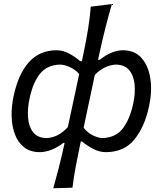

<svg xmlns="http://www.w3.org/2000/svg" viewBox="-20 -764 828 978"><path d="M251.5 195Q266.5 141 279.8 89.2Q293 37.5 306 -21.5L309 -36H302.5Q273.5 -13.5 242.2 -1.2Q211 11 183.5 11Q134 11 102.8 -13.8Q71.5 -38.5 56 -79.8Q40.5 -121 39.2 -171.8Q38 -222.5 49.5 -275Q73 -386.5 127.2 -447.2Q181.5 -508 268.5 -508Q301.5 -508 332.5 -491Q363.5 -474 388.5 -452.5H397L405.5 -493Q419 -556 428.5 -615.5Q438 -675 442.5 -730L550 -743.5Q532 -682 516.8 -621.5Q501.5 -561 487 -494.5L479.5 -459H487.5Q516.5 -482.5 547 -495.2Q577.5 -508 606 -508Q666.5 -508 701.5 -468Q736.5 -428 746 -363Q755.5 -298 739.5 -224Q717.5 -119 665 -54Q612.5 11 519 11Q486.5 11 455 -5.5Q423.5 -22 398 -43H391.5L387 -21.5Q375 35 365.5 85.8Q356 136.5 349 192ZM216.5 -60.5Q276.5 -63 325.5 -116.5L383.5 -387Q362.5 -410.5 335.2 -422.5Q308 -434.5 286 -435Q219.5 -433 183.5 -388Q147.5 -343 130.5 -262Q119.5 -211.5 122.8 -166Q126 -120.5 148.2 -91.2Q170.5 -62 216.5 -60.5ZM500.5 -60.5Q571.5 -63 607 -111.5Q642.5 -160 658.5 -236Q670 -290 665.5 -334.8Q661 -379.5 638 -406.8Q615 -434 571 -435Q543.5 -434 515.5 -421Q487.5 -408 463 -382.5L406 -113.5Q425.5 -88 452 -75Q478.5 -62 500.5 -60.5Z"/></svg>

Font: Commissioner Flair
Style: Italic
Weight: 400
Italic angle: -12°
Designer: Kostas Bartsokas
Foundry: Kostas Bartsokas
Version: Version 1.000; ttfautohint (v1.8.3)